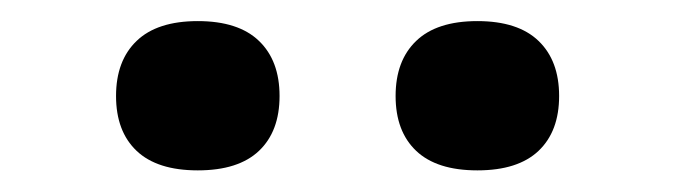

<svg xmlns="http://www.w3.org/2000/svg" viewBox="-20 -801 640 182"><path d="M90 -710Q90 -743.5 109.5 -762.2Q129 -781 167.5 -781Q206 -781 225.5 -762.2Q245 -743.5 245 -710Q245 -676.5 225.5 -658Q206 -639.5 167.5 -639.5Q129 -639.5 109.5 -658Q90 -676.5 90 -710ZM355 -710Q355 -743.5 374.5 -762.2Q394 -781 432.5 -781Q471 -781 490.5 -762.2Q510 -743.5 510 -710Q510 -676.5 490.5 -658Q471 -639.5 432.5 -639.5Q394 -639.5 374.5 -658Q355 -676.5 355 -710Z"/></svg>

Font: Encode Sans Expanded SemiBold
Style: Regular
Weight: 600
Width: 7
Designer: Multiple Designers
Foundry: Impallari Type
Version: Version 2.000